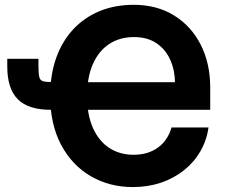

<svg xmlns="http://www.w3.org/2000/svg" viewBox="-20 -757 930 787"><path d="M524.8 9.8Q428.9 9.8 352.2 -34.7Q275.4 -79.2 230.6 -163.2Q185.8 -247.2 185.8 -364.8Q185.8 -451.2 210.4 -519.9Q235 -588.6 280.5 -637.2Q325.9 -685.8 388.8 -711.6Q451.6 -737.3 528 -737.3Q622.8 -737.3 693.3 -693.8Q763.8 -650.3 802.8 -573.6Q841.7 -497 841.7 -397.9V-306.9H292.2V-420.2H728.6L697.3 -415.6Q697.3 -467.2 678.6 -510.2Q659.9 -553.2 622.5 -579.1Q585 -605 529.1 -605Q470.6 -605 427.6 -576.6Q384.5 -548.3 360.7 -494.4Q337 -440.4 337 -363.2Q337 -286.3 361 -232.4Q385.1 -178.5 428.1 -150.5Q471.1 -122.6 526.9 -122.6Q557.6 -122.6 582.8 -130.2Q608 -137.8 627.9 -152.4Q647.7 -167 661.6 -187.7Q675.6 -208.4 683.1 -234.6H834.7Q827.1 -180.8 800.9 -136.1Q774.8 -91.3 733.5 -58.6Q692.3 -26 639.3 -8.1Q586.4 9.8 524.8 9.8ZM9.8 -516.1H137.6V-491.7Q137.6 -457.1 140.8 -442.2Q144 -427.4 156.9 -424Q169.8 -420.6 198.5 -420.6H222.6V-306.9H187.5Q96.1 -306.9 53 -350.2Q9.8 -393.5 9.8 -484.3Z"/></svg>

Font: Adwaita Sans
Style: Regular
Weight: 400
Designer: Rasmus Andersson
Foundry: rsms
Version: Version 4.001;git-9221beed3